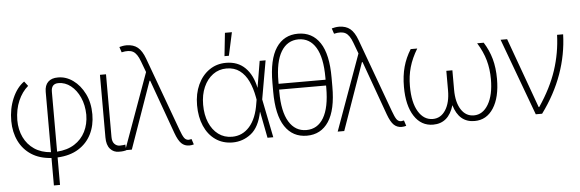

<svg xmlns="http://www.w3.org/2000/svg" viewBox="-56 -958 4095 1356"><g transform="rotate(-5 1991.0 -280.5)"><path d="M275.9 204.1V9.3Q192.4 4.4 134.5 -33.2Q76.7 -70.8 46.4 -133.3Q16.1 -195.8 15.6 -274.9Q15.1 -361.8 46.6 -435.3Q78.1 -508.8 130.4 -545.4L155.8 -512.2Q111.8 -474.6 85.7 -414.3Q59.6 -354 58.6 -277.8Q58.6 -210 84.5 -156Q110.4 -102.1 158.9 -69.3Q207.5 -36.6 275.9 -31.7V-459.5Q275.9 -505.4 300.5 -529.5Q325.2 -553.7 370.6 -553.2Q427.2 -553.7 477.3 -517.8Q527.3 -481.9 558.8 -418.7Q590.3 -355.5 590.3 -272.9Q590.3 -194.3 559.3 -132.3Q528.3 -70.3 468 -32.7Q407.7 4.9 319.3 9.3V204.1ZM319.3 -31.7Q392.1 -36.6 442.9 -68.8Q493.7 -101.1 520.3 -154.1Q546.9 -207 547.4 -273.4Q546.4 -342.3 522 -396.5Q497.6 -450.7 457.8 -481.9Q418 -513.2 370.6 -513.2Q318.8 -513.2 319.3 -455.6Z M668 -545.9H710.9V-101.6Q710.9 -67.9 726.8 -51.8Q742.7 -35.6 764.2 -35.6Q779.3 -35.6 790 -37.1Q800.8 -38.6 803.7 -39.6L806.2 1.5Q801.8 2.9 788.3 5.1Q774.9 7.3 754.4 6.8Q716.8 7.3 692.4 -20.5Q668 -48.3 668 -101.6Z M1253.4 6.3Q1220.2 6.3 1197.8 -15.4Q1175.3 -37.1 1155.8 -90.8L1018.1 -472.7V-473.6H1013.2L846.2 0H799.8L994.1 -537.1L964.8 -615.7Q944.8 -670.9 915.8 -687Q886.7 -703.1 834.5 -690.9L821.8 -729.5Q831.5 -732.4 845.5 -734.9Q859.4 -737.3 874 -737.3Q921.9 -736.8 952.1 -712.2Q982.4 -687.5 1002.9 -631.3L1193.8 -110.4Q1208.5 -69.3 1220.5 -52Q1232.4 -34.7 1252.4 -34.2Q1261.7 -35.2 1272.9 -37.6L1285.6 1.5Q1270 6.3 1253.4 6.3Z M1560.1 11.7Q1490.2 11.2 1439.2 -24.7Q1388.2 -60.5 1360.4 -124.3Q1332.5 -188 1332.5 -272Q1332.5 -354 1361.8 -417.2Q1391.1 -480.5 1442.9 -516.6Q1494.6 -552.7 1562 -552.7Q1645.5 -552.7 1697.8 -500.7Q1750 -448.7 1768.6 -356.9L1800.3 -545.9H1842.3L1794.4 -272.9L1849.1 0H1808.1L1772 -187H1771Q1749.5 -79.6 1691.4 -33.9Q1633.3 11.7 1560.1 11.7ZM1754.9 -274.9 1751.5 -293.5Q1740.2 -356 1717 -405.5Q1693.8 -455.1 1655.5 -483.9Q1617.2 -512.7 1562 -512.7Q1507.3 -512.7 1465.3 -481.7Q1423.3 -450.7 1399.4 -396.5Q1375.5 -342.3 1375.5 -271.5Q1375.5 -200.2 1398.4 -145.5Q1421.4 -90.8 1462.9 -59.8Q1504.4 -28.8 1560.1 -28.8Q1633.8 -28.8 1684.1 -85.7Q1734.4 -142.6 1750.5 -249.5ZM1555.7 -600.6 1573.2 -764.6H1622.6L1586.9 -600.6Z M2295.9 -383.3V-321.3Q2296.4 -155.3 2241.7 -72.8Q2187 9.8 2086.9 9.8Q1986.8 9.8 1931.6 -72.8Q1876.5 -155.3 1876.5 -321.3V-383.3Q1876.5 -549.3 1931.2 -631.3Q1985.8 -713.4 2086.4 -713.4Q2187 -713.4 2241.7 -631.3Q2296.4 -549.3 2295.9 -383.3ZM2252.4 -315.9V-331.5H1919.4V-315.9Q1919.4 -175.8 1963.6 -103Q2007.8 -30.3 2086.9 -30.3Q2166.5 -30.3 2209.5 -103Q2252.4 -175.8 2252.4 -315.9ZM1919.4 -372.6H2252.4V-388.7Q2252.4 -529.3 2209.2 -601.1Q2166 -672.9 2086.4 -673.3Q2006.8 -672.9 1963.1 -601.1Q1919.4 -529.3 1919.4 -388.7Z M2759.3 6.3Q2726.1 6.3 2703.6 -15.4Q2681.2 -37.1 2661.6 -90.8L2523.9 -472.7V-473.6H2519L2352.1 0H2305.7L2500 -537.1L2470.7 -615.7Q2450.7 -670.9 2421.6 -687Q2392.6 -703.1 2340.3 -690.9L2327.6 -729.5Q2337.4 -732.4 2351.3 -734.9Q2365.2 -737.3 2379.9 -737.3Q2427.7 -736.8 2458 -712.2Q2488.3 -687.5 2508.8 -631.3L2699.7 -110.4Q2714.4 -69.3 2726.3 -52Q2738.3 -34.7 2758.3 -34.2Q2767.6 -35.2 2778.8 -37.6L2791.5 1.5Q2775.9 6.3 2759.3 6.3Z M2870.1 -535.6H2916.5Q2877.4 -471.2 2859.6 -408.9Q2841.8 -346.7 2841.8 -274.9Q2841.8 -159.2 2880.6 -94.7Q2919.4 -30.3 2983.4 -30.3Q3040 -30.3 3073.7 -82.8Q3107.4 -135.3 3107.4 -222.7V-360.8H3150.4V-222.7Q3150.4 -134.3 3183.8 -82.3Q3217.3 -30.3 3274.4 -30.3Q3337.9 -30.3 3377 -96.4Q3416 -162.6 3416 -274.9Q3416 -346.7 3398.4 -409.2Q3380.9 -471.7 3341.3 -535.6H3387.7Q3423.8 -478.5 3441.4 -415.3Q3459 -352.1 3459 -273.4Q3459 -141.6 3409.9 -65.9Q3360.8 9.8 3275.9 9.8Q3165.5 9.8 3128.9 -115.2Q3091.8 9.8 2981.9 9.8Q2897.5 9.8 2848.4 -65.9Q2799.3 -141.6 2799.3 -273.4Q2799.3 -352.1 2816.7 -415.3Q2834 -478.5 2870.1 -535.6Z M3710 0 3508.3 -545.9H3554.7L3734.9 -48.8H3738.8Q3824.2 -174.8 3864.3 -296.4Q3904.3 -418 3908.7 -545.9H3951.7Q3947.3 -402.8 3898.2 -265.4Q3849.1 -127.9 3754.9 0Z"/></g></svg>

Font: Inter Display Extra Light
Style: Regular
Weight: 200
Designer: Rasmus Andersson
Foundry: rsms
Version: Version 4.000;git-4fc901f